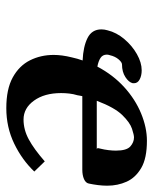

<svg xmlns="http://www.w3.org/2000/svg" viewBox="43 -528 497 624"><g transform="rotate(90 292.0 -216.5)"><path d="M505 -113 538 -79Q500 -39 447 -13.5Q394 12 332 12Q270 12 232 -9Q194 -30 176.5 -65Q159 -100 159 -142Q159 -169 167 -201Q169 -210 171.5 -219Q174 -228 177 -236Q132 -238 104 -252Q76 -266 76 -297Q76 -307 79 -317Q86 -346 107.5 -371.5Q129 -397 156.5 -412.5Q184 -428 209 -428Q226 -428 238.5 -421.5Q251 -415 251 -403V-399Q248 -386 231 -375Q214 -364 190 -364Q183 -364 173.5 -353Q164 -342 160 -325Q159 -322 158.5 -319.5Q158 -317 158 -315Q158 -301 169 -294Q180 -287 197 -284Q224 -335 263.5 -371Q303 -407 349 -426Q395 -445 438 -445Q495 -445 526.5 -426.5Q558 -408 571 -379Q584 -350 584 -316Q584 -301 582 -285.5Q580 -270 577 -256Q575 -246 562.5 -240.5Q550 -235 532 -235H293Q292 -231 291.5 -227.5Q291 -224 290 -219Q286 -206 284.5 -192.5Q283 -179 283 -166Q283 -112 307.5 -78Q332 -44 369 -44Q402 -44 433.5 -61Q465 -78 505 -113ZM308 -282H466Q460 -282 463 -291Q467 -307 468.5 -320.5Q470 -334 470 -344Q470 -379 456.5 -391Q443 -403 427 -403Q419 -403 399 -396.5Q379 -390 354.5 -365Q330 -340 308 -282Z"/></g></svg>

Font: Libertinus Serif Semibold Italic
Style: Regular
Weight: 600
Italic angle: -11.5°
Designer: Philipp H. Poll, Khaled Hosny
Foundry: Caleb Maclennan
Version: Version 7.051;RELEASE